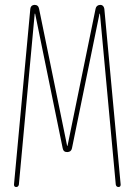

<svg xmlns="http://www.w3.org/2000/svg" viewBox="-20 -750 540 770"><path d="M36.1 -9.8 101.6 -714.8Q103.5 -729.5 118.2 -730.5Q133.8 -730.5 136.7 -714.8L249 -166Q249 -165 250 -165Q251 -165 251 -166L363.3 -714.8Q366.2 -729.5 381.8 -730.5Q395.5 -730.5 398.4 -714.8L463.9 -9.8Q463.9 0 455.1 0Q446.3 0 444.3 -9.8L380.9 -694.3Q380.9 -695.3 379.9 -695.3Q378.9 -695.3 378.9 -694.3L268.6 -155.3Q265.6 -140.6 250 -140.1Q234.4 -139.6 231.4 -155.3L121.1 -694.3Q121.1 -695.3 120.1 -695.3Q119.1 -695.3 119.1 -694.3L55.7 -9.8Q53.7 0 44.9 0Q36.1 0 36.1 -9.8Z"/></svg>

Font: Rounded-L Mgen+ 2m thin
Style: Regular
Weight: 100
Designer: [Source Han Sans]
Ryoko NISHIZUKA  (kana & ideographs); Paul D. Hunt (Latin, Greek & Cyrillic); Wenlong ZHANG  (bopomofo
Version: Version 1.059.20150602